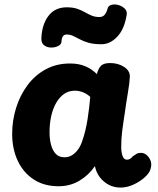

<svg xmlns="http://www.w3.org/2000/svg" viewBox="-20 -839 716 868"><path d="M35 -234Q35 -295 53 -352Q71 -409 104.5 -454Q138 -499 186.5 -525.5Q235 -552 297 -552Q336 -552 365.5 -539.5Q395 -527 418 -504Q423 -526 435 -540Q447 -554 478 -554Q514 -554 541 -536.5Q568 -519 567 -492Q566 -465 558 -418.5Q550 -372 544 -327Q542 -313 538.5 -291Q535 -269 532.5 -247.5Q530 -226 529 -211Q528 -196 528 -173.5Q528 -151 534 -134Q540 -117 554 -117Q562 -117 568 -121Q574 -125 580 -132Q590 -139 597.5 -143.5Q605 -148 617 -148Q631 -148 642.5 -138.5Q654 -129 660.5 -113Q667 -97 661 -77Q657 -58 635 -38Q613 -18 583.5 -4.5Q554 9 525 9Q496 9 472 -3.5Q448 -16 431.5 -37.5Q415 -59 409 -88Q383 -49 340.5 -23Q298 3 245 3Q179 3 132 -28Q85 -59 60 -112.5Q35 -166 35 -234ZM204 -241Q204 -209 211 -183.5Q218 -158 232.5 -143Q247 -128 271 -128Q291 -128 306 -137.5Q321 -147 333 -163.5Q345 -180 352 -202Q360 -225 366 -250Q372 -275 376 -301Q380 -327 383 -352Q386 -377 388 -401Q374 -414 356 -421.5Q338 -429 318 -429Q291 -429 270 -414.5Q249 -400 234 -374Q219 -348 211.5 -314Q204 -280 204 -241ZM439 -639Q404 -639 381 -645.5Q358 -652 341.5 -661Q325 -670 311 -676.5Q297 -683 281 -683Q259 -683 258 -650Q257 -638 243 -631Q229 -624 211.5 -624Q194 -624 180.5 -633.5Q167 -643 167 -664Q169 -727 198.5 -766.5Q228 -806 282 -806Q309 -806 328.5 -799.5Q348 -793 363.5 -784Q379 -775 394.5 -768.5Q410 -762 429 -762Q444 -762 452.5 -771.5Q461 -781 466 -799Q469 -813 483.5 -817Q498 -821 514.5 -816.5Q531 -812 543 -801Q555 -790 553 -774Q543 -708 510.5 -673.5Q478 -639 439 -639Z"/></svg>

Font: Playpen Sans
Style: Bold
Weight: 700
Designer: Laura Meseguer, Veronika Burian, José Scaglione
Foundry: TypeTogether
Version: Version 1.001